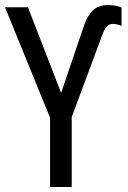

<svg xmlns="http://www.w3.org/2000/svg" viewBox="-20 -743 507 763"><path d="M179 0H265V-278L385 -600C398 -637 410 -648 428 -648C442 -648 454 -644 463 -640V-713C451 -718 434 -723 410 -723C364 -723 334 -703 311 -633L223 -374L91 -714H0L179 -275Z"/></svg>

Font: Noto Sans Condensed
Style: Regular
Weight: 400
Width: 3
Designer: Monotype Design Team
Foundry: Monotype Imaging Inc.
Version: Version 2.013